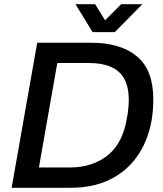

<svg xmlns="http://www.w3.org/2000/svg" viewBox="-20 -888 771 908"><path d="M35 0 156 -686H409Q550 -686 627.5 -621.5Q705 -557 705 -419Q705 -393 703 -368Q701 -343 697 -319Q679 -219 628 -147.5Q577 -76 498 -38Q419 0 316 0ZM164 -96H310Q366 -96 412 -111.5Q458 -127 493 -156.5Q528 -186 549.5 -229.5Q571 -273 580 -329Q584 -347 585.5 -362Q587 -377 588 -390Q589 -403 589 -415Q589 -477 567.5 -515.5Q546 -554 504 -572Q462 -590 402 -590H251ZM653 -868 523 -736H418L337 -868H430L496 -761L447 -762L553 -868Z"/></svg>

Font: Archivo SemiBold Medium
Style: Italic
Weight: 500
Italic angle: -10°
Version: Version 2.001